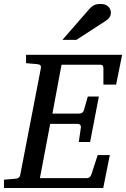

<svg xmlns="http://www.w3.org/2000/svg" viewBox="-35 -947 635 967"><path d="M549.8 -521H485.8V-602.1Q485.8 -612.8 481.9 -616.9Q478 -621.1 466.8 -621.1H274.9L229 -375H362.8Q373.5 -375 379.2 -379.2Q384.8 -383.3 388.2 -394L407.2 -460.9H462.9L418.9 -231.9H361.8L372.1 -303.2Q375 -323.2 353 -323.2H217.8L166 -49.8H400.9Q411.6 -49.8 417.2 -55.4Q422.9 -61 425.8 -69.8L457 -166H518.1L484.9 0H-15.1V-42L43 -46.9Q64 -48.3 66.9 -65.9L170.9 -604Q172.4 -612.3 168.5 -617.7Q164.6 -623 151.9 -624L96.2 -628.9V-670.9H580.1ZM523.4 -884.3Q523.4 -870.1 517.1 -860.6Q510.7 -851.1 499.5 -843.3L349.6 -746.1H279.3L415.5 -902.3Q420.4 -908.2 425.8 -912.6Q431.2 -917 437.7 -920.4Q444.3 -923.8 452.9 -925.5Q461.4 -927.2 472.7 -927.2Q485.8 -927.2 495.4 -923.3Q504.9 -919.4 511 -913.3Q517.1 -907.2 520.3 -899.4Q523.4 -891.6 523.4 -884.3Z"/></svg>

Font: Charis SIL APac
Style: Italic
Weight: 400
Italic angle: -11°
Foundry: SIL International
Version: Version 5.000